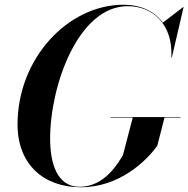

<svg xmlns="http://www.w3.org/2000/svg" viewBox="-20 -780 794 810"><path d="M446.5 -286V-284H540L498.5 -125C478.5 -93 422.5 8 316 8C219.5 8 191.5 -93 191.5 -195C191.5 -419.5 310 -754 519 -754C623.5 -754 710 -679 703 -537.5H705L754.5 -750H752.5L667 -684.5C631 -734 571.5 -760 501 -760C266 -760 54 -533 54 -255C54 -87 163.5 10 321.5 10C484.5 10 598.5 -102 643.5 -165L674 -284H741.5V-286Z"/></svg>

Font: Bodoni* 96pt Medium
Style: Italic
Weight: 500
Italic angle: -13°
Version: Version 2.3